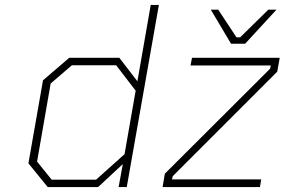

<svg xmlns="http://www.w3.org/2000/svg" viewBox="-20 -757 1152 777"><path d="M173 0 95 -96 154 -432 260 -523H463L536 -428L590 -737H623L493 0H460L477 -93L377 0ZM915 -580 833 -718H863L937 -606H952L1066 -718H1099L972 -580ZM638 0 647 -54 1073 -479 1076 -492H751L757 -523H1112L1102 -467L679 -44L676 -31H1037L1032 0ZM369 -30 484 -133 529 -390 450 -493H271L185 -419L130 -103L189 -30Z"/></svg>

Font: Tomorrow ExtraLight
Style: Italic
Weight: 275
Italic angle: -10°
Designer: Tony de Marco, Monica Rizzolli
Foundry: Just in Type
Version: Version 2.002